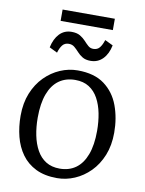

<svg xmlns="http://www.w3.org/2000/svg" viewBox="-96 -940 766 1017"><g transform="rotate(10 287.5 -432.0)"><path d="M35.5 -281Q35.5 -349.5 57.2 -403Q79 -456.5 116 -493.8Q153 -531 198.8 -550.5Q244.5 -570 292.5 -570Q382 -570 436.2 -529.8Q490.5 -489.5 515 -423Q539.5 -356.5 539.5 -278Q539.5 -210 517.8 -156.2Q496 -102.5 459 -65.2Q422 -28 376.2 -8.5Q330.5 11 282.5 11Q215.5 11 168.2 -12.2Q121 -35.5 91.8 -76Q62.5 -116.5 49 -169.2Q35.5 -222 35.5 -281ZM287.5 -41Q338 -41 374 -67Q410 -93 429.2 -144.5Q448.5 -196 448.5 -272Q448.5 -321.5 439.8 -366Q431 -410.5 412.2 -444.8Q393.5 -479 363 -498.5Q332.5 -518 288.5 -518Q237.5 -518 201.2 -492Q165 -466 145.8 -414.8Q126.5 -363.5 126.5 -287Q126.5 -237 135.5 -192.5Q144.5 -148 163.5 -113.8Q182.5 -79.5 213.2 -60.2Q244 -41 287.5 -41ZM124.5 -664.5Q134.5 -711.5 160.2 -738.5Q186 -765.5 225 -765.5Q253.5 -765.5 271 -755Q288.5 -744.5 300.8 -731Q313 -717.5 324.8 -707Q336.5 -696.5 353 -696.5Q375 -696.5 387.2 -712Q399.5 -727.5 407.5 -753.5L451 -732.5Q441.5 -685.5 415 -658.5Q388.5 -631.5 349.5 -631.5Q322.5 -631.5 305.5 -642Q288.5 -652.5 276.5 -666Q264.5 -679.5 252 -690Q239.5 -700.5 221.5 -700.5Q199.5 -700.5 187.2 -685Q175 -669.5 167.5 -643.5ZM438 -873.5V-812.5H157V-873.5Z"/></g></svg>

Font: Merriweather Light 18pt Light
Style: Regular
Weight: 300
Version: Version 2.100